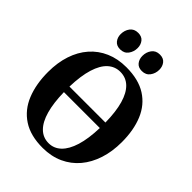

<svg xmlns="http://www.w3.org/2000/svg" viewBox="-268 -1108 1261 1261"><g transform="rotate(45 362.5 -477.5)"><path d="M357 11.5Q243 12 170 -35.8Q97 -83.5 62.5 -169Q28 -254.5 28 -366.5Q28 -453.5 51.5 -524.5Q75 -595.5 119.8 -646.5Q164.5 -697.5 227.8 -725Q291 -752.5 370 -752.5Q483.5 -752.5 555.8 -706.5Q628 -660.5 662.5 -577.5Q697 -494.5 697 -383Q697 -296 673.5 -223.8Q650 -151.5 605.8 -99Q561.5 -46.5 498.8 -17.8Q436 11 357 11.5ZM361.5 -38Q410.5 -38 447 -72.8Q483.5 -107.5 504.8 -176.2Q526 -245 529 -346.5H195.5Q197.5 -247.5 216.8 -179Q236 -110.5 272.5 -74.2Q309 -38 361.5 -38ZM195.5 -398H529.5Q528 -498 508.5 -565.8Q489 -633.5 452.5 -668.2Q416 -703 363.5 -703Q314 -703 277.2 -669.5Q240.5 -636 219.5 -568.2Q198.5 -500.5 195.5 -398ZM257 -806Q224 -806 206.8 -827.5Q189.5 -849 189.5 -879.5Q189.5 -915 209 -941Q228.5 -967 265 -967H266Q299.5 -967 316.5 -945.5Q333.5 -924 333.5 -893.5Q333.5 -859 314 -832.5Q294.5 -806 258 -806ZM458.5 -806Q425.5 -806 408.5 -827.5Q391.5 -849 391.5 -879.5Q391.5 -915 411 -941Q430.5 -967 466.5 -967H467.5Q501 -967 518 -945.5Q535 -924 535 -893.5Q535 -859 515.5 -832.5Q496 -806 459.5 -806Z"/></g></svg>

Font: Merriweather 60pt
Style: Bold
Weight: 700
Version: Version 2.100